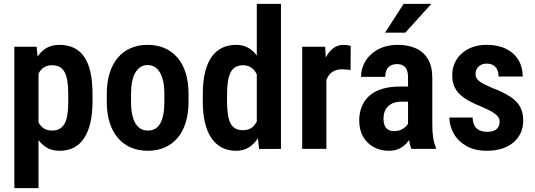

<svg xmlns="http://www.w3.org/2000/svg" viewBox="-20 -770 2765 993"><path d="M179.2 -426.8V203.1H54.2V-528.3H169.4ZM458.5 -283.7V-245.1Q458.5 -183.1 447.5 -135.7Q436.5 -88.4 415 -55.7Q393.6 -22.9 361.8 -6.6Q330.1 9.8 287.6 9.8Q247.6 9.8 218.8 -8.3Q189.9 -26.4 169.9 -59.1Q149.9 -91.8 138.2 -135.7Q126.5 -179.7 120.6 -231V-290.5Q126 -345.2 137.5 -390.6Q148.9 -436 168.9 -469.2Q189 -502.4 218 -520.3Q247.1 -538.1 286.6 -538.1Q329.6 -538.1 361.8 -522.7Q394 -507.3 415.5 -476.1Q437 -444.8 447.8 -396.7Q458.5 -348.6 458.5 -283.7ZM333 -245.1V-283.7Q333 -322.8 328.4 -351.1Q323.7 -379.4 313.7 -397.5Q303.7 -415.5 287.8 -424.1Q272 -432.6 249.5 -432.6Q228 -432.6 211.9 -424.1Q195.8 -415.5 185.5 -399.9Q175.3 -384.3 169.2 -362.5Q163.1 -340.8 162.1 -314.5V-206.5Q164.6 -175.3 173.6 -149.9Q182.6 -124.5 201.2 -109.6Q219.7 -94.7 250.5 -94.7Q272.9 -94.7 288.8 -104Q304.7 -113.3 314.7 -131.8Q324.7 -150.4 328.9 -178.7Q333 -207 333 -245.1Z M532.2 -244.6V-283.2Q532.2 -345.2 547.4 -392.8Q562.5 -440.4 590.3 -472.7Q618.2 -504.9 657 -521.5Q695.8 -538.1 743.2 -538.1Q791.5 -538.1 830.3 -521.5Q869.1 -504.9 897.2 -472.7Q925.3 -440.4 940.2 -392.8Q955.1 -345.2 955.1 -283.2V-244.6Q955.1 -182.6 940.2 -135.3Q925.3 -87.9 897.2 -55.4Q869.1 -22.9 830.3 -6.6Q791.5 9.8 744.1 9.8Q696.8 9.8 658 -6.6Q619.1 -22.9 590.8 -55.4Q562.5 -87.9 547.4 -135.3Q532.2 -182.6 532.2 -244.6ZM657.7 -283.2V-244.6Q657.7 -206.1 663.6 -178Q669.4 -149.9 680.9 -131.3Q692.4 -112.8 708.3 -103.8Q724.1 -94.7 744.1 -94.7Q765.6 -94.7 781.7 -103.8Q797.9 -112.8 808.6 -131.3Q819.3 -149.9 824.7 -178Q830.1 -206.1 830.1 -244.6V-283.2Q830.1 -320.8 824 -349.1Q817.9 -377.4 806.6 -396Q795.4 -414.6 779.3 -424.1Q763.2 -433.6 743.2 -433.6Q723.6 -433.6 708 -424.1Q692.4 -414.6 680.9 -396Q669.4 -377.4 663.6 -349.1Q657.7 -320.8 657.7 -283.2Z M1308.1 -113.3V-750H1433.1V0L1319.8 0.5ZM1028.8 -244.1V-282.2Q1028.8 -347.2 1040.3 -395.3Q1051.8 -443.4 1074 -475.1Q1096.2 -506.8 1128.4 -522.5Q1160.6 -538.1 1201.7 -538.1Q1240.2 -538.1 1269 -519.8Q1297.9 -501.5 1317.6 -468.3Q1337.4 -435.1 1349.6 -389.4Q1361.8 -343.8 1366.7 -289.1V-234.4Q1360.8 -182.1 1348.9 -137.2Q1336.9 -92.3 1316.9 -59.6Q1296.9 -26.9 1268.3 -8.5Q1239.7 9.8 1201.2 9.8Q1160.2 9.8 1128.2 -6.6Q1096.2 -22.9 1074 -54.9Q1051.8 -86.9 1040.3 -134.5Q1028.8 -182.1 1028.8 -244.1ZM1154.3 -282.2V-244.1Q1154.3 -205.6 1158.7 -177.5Q1163.1 -149.4 1172.6 -131.6Q1182.1 -113.8 1198 -105.2Q1213.9 -96.7 1236.8 -96.7Q1266.1 -96.7 1284.4 -111.3Q1302.7 -126 1312.5 -151.6Q1322.3 -177.2 1325.2 -210V-313Q1323.7 -339.4 1317.4 -361.3Q1311 -383.3 1300.3 -399.2Q1289.6 -415 1273.9 -423.8Q1258.3 -432.6 1237.3 -432.6Q1214.4 -432.6 1198.5 -423.6Q1182.6 -414.6 1173.1 -396.5Q1163.6 -378.4 1158.9 -349.9Q1154.3 -321.3 1154.3 -282.2Z M1668 -418.5V0H1543V-528.3H1661.6ZM1793.9 -532.2 1793 -407.7Q1783.2 -409.7 1771.2 -410.6Q1759.3 -411.6 1749 -411.6Q1726.1 -411.6 1709.5 -403.8Q1692.9 -396 1681.6 -381.3Q1670.4 -366.7 1664.6 -345.5Q1658.7 -324.2 1657.2 -297.4L1631.8 -301.8Q1631.8 -352.5 1639.9 -395.5Q1647.9 -438.5 1663.8 -470.5Q1679.7 -502.4 1703.1 -520.3Q1726.6 -538.1 1756.8 -538.1Q1766.1 -538.1 1777.1 -536.4Q1788.1 -534.7 1793.9 -532.2Z M2090.3 -114.3V-368.2Q2090.3 -394 2083.7 -409.2Q2077.1 -424.3 2064.5 -431.4Q2051.8 -438.5 2033.2 -438.5Q2013.2 -438.5 1999.5 -430.4Q1985.8 -422.4 1979.2 -407.5Q1972.7 -392.6 1972.7 -372.6H1847.2Q1847.2 -405.8 1860.4 -435.5Q1873.5 -465.3 1898.4 -488.5Q1923.3 -511.7 1958.5 -524.9Q1993.7 -538.1 2037.1 -538.1Q2088.9 -538.1 2129.2 -520.8Q2169.4 -503.4 2192.6 -465.6Q2215.8 -427.7 2215.8 -366.7V-125.5Q2215.8 -85 2220.5 -56.6Q2225.1 -28.3 2234.4 -8.3V0H2107.4Q2099.1 -20.5 2094.7 -52Q2090.3 -83.5 2090.3 -114.3ZM2106.4 -322.3 2106.9 -244.1H2054.2Q2032.2 -244.1 2015.4 -237.8Q1998.5 -231.4 1986.8 -219.7Q1975.1 -208 1969.2 -191.9Q1963.4 -175.8 1963.4 -156.7Q1963.4 -134.8 1969.7 -120.4Q1976.1 -106 1988.3 -98.9Q2000.5 -91.8 2018.1 -91.8Q2043 -91.8 2061.3 -102.5Q2079.6 -113.3 2089.1 -128.2Q2098.6 -143.1 2096.2 -156.2L2124.5 -105.5Q2119.6 -87.4 2109.4 -67.4Q2099.1 -47.4 2083.3 -29.8Q2067.4 -12.2 2044.7 -1.2Q2022 9.8 1991.2 9.8Q1947.8 9.8 1912.8 -9.3Q1877.9 -28.3 1857.9 -63.2Q1837.9 -98.1 1837.9 -147Q1837.9 -187 1851.1 -219.2Q1864.3 -251.5 1889.9 -274.4Q1915.5 -297.4 1955.1 -309.8Q1994.6 -322.3 2047.9 -322.3ZM1971.7 -601.1 2067.4 -750H2210.9L2076.2 -601.1Z M2564 -141.1Q2564 -156.2 2554.4 -168Q2544.9 -179.7 2524.4 -191.9Q2503.9 -204.1 2470.2 -218.3Q2433.6 -232.9 2405.5 -248.3Q2377.4 -263.7 2357.9 -282.5Q2338.4 -301.3 2328.6 -325.4Q2318.8 -349.6 2318.8 -381.3Q2318.8 -414.1 2331.1 -442.4Q2343.3 -470.7 2366.5 -492.2Q2389.6 -513.7 2422.9 -525.9Q2456.1 -538.1 2497.6 -538.1Q2555.7 -538.1 2597.4 -517.3Q2639.2 -496.6 2661.4 -459.5Q2683.6 -422.4 2683.6 -374H2558.6Q2558.6 -392.6 2552.2 -407.7Q2545.9 -422.9 2532.2 -431.9Q2518.6 -440.9 2497.1 -440.9Q2479 -440.9 2466.1 -433.6Q2453.1 -426.3 2446.3 -414.3Q2439.5 -402.3 2439.5 -387.2Q2439.5 -375.5 2444.1 -366.7Q2448.7 -357.9 2459 -349.9Q2469.2 -341.8 2486.6 -333.3Q2503.9 -324.7 2529.8 -313.5Q2582.5 -293.5 2617.2 -271.2Q2651.9 -249 2668.9 -219.5Q2686 -189.9 2686 -146Q2686 -111.3 2672.9 -82.5Q2659.7 -53.7 2635 -33Q2610.4 -12.2 2575.7 -1.2Q2541 9.8 2498 9.8Q2435.1 9.8 2391.8 -15.1Q2348.6 -40 2326.4 -79.6Q2304.2 -119.1 2304.2 -162.1H2424.3Q2425.3 -133.8 2435.8 -117.4Q2446.3 -101.1 2463.4 -94.7Q2480.5 -88.4 2500 -88.4Q2521.5 -88.4 2535.6 -94.5Q2549.8 -100.6 2556.9 -112.5Q2564 -124.5 2564 -141.1Z"/></svg>

Font: Roboto Condensed SemiBold
Style: Regular
Weight: 600
Designer: Christian Robertson
Foundry: Google
Version: Version 3.008; 2023